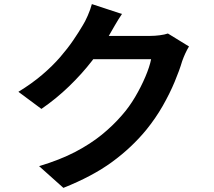

<svg xmlns="http://www.w3.org/2000/svg" viewBox="-20 -848 1040 934"><path d="M899.4 -622Q890.7 -608 881.7 -588.7Q872.8 -569.4 866.1 -550.3Q853.1 -506 829.4 -449.5Q805.8 -392.9 771.5 -332.7Q737.1 -272.5 691.6 -216.4Q620.3 -129.6 524.8 -59.8Q429.2 9.9 288.4 65.9L170.2 -39.7Q272.4 -70.5 346.4 -109.2Q420.3 -148 475.2 -192.7Q530.1 -237.4 573.2 -287.4Q607.8 -326.4 637 -375.7Q666.1 -425 686.9 -474Q707.8 -523 715.1 -559.9H378.2L424.2 -673.3Q437.6 -673.3 467.3 -673.3Q497.1 -673.3 534.5 -673.3Q571.8 -673.3 608.4 -673.3Q645 -673.3 672.6 -673.3Q700.2 -673.3 709.9 -673.3Q733.2 -673.3 756.8 -676.4Q780.5 -679.4 796.8 -685ZM573.3 -780Q555.4 -753.8 538.3 -723.9Q521.1 -694.1 512 -678.2Q478.4 -618.1 428.6 -553.3Q378.7 -488.6 316 -428.1Q253.4 -367.6 181.5 -318.2L69.5 -401.4Q135.1 -441.5 185.5 -484.5Q235.9 -527.5 272.8 -570.3Q309.7 -613 336.4 -652.3Q363.1 -691.5 381.8 -723.4Q393.6 -741.6 406.9 -772.1Q420.2 -802.6 426.9 -828.1Z"/></svg>

Font: Noto Sans KR Thin
Style: Regular
Weight: 100
Designer: Ryoko NISHIZUKA 西塚涼子 (kana, bopomofo & ideographs); Paul D. Hunt (Latin, Greek & Cyrillic); Sandoll Communications 산돌커뮤니
Foundry: Adobe
Version: Version 2.004-H2;hotconv 1.0.118;makeotfexe 2.5.65603